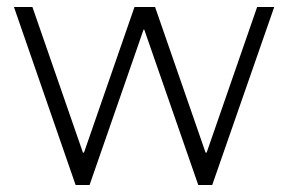

<svg xmlns="http://www.w3.org/2000/svg" viewBox="-20 -531 851 551"><path d="M237 0 392 -446H394L549 0H589L767 -511H718L573 -93H570L425 -511H366L221 -93H218L73 -511H20L197 0H237Z"/></svg>

Font: ChivoLight
Style: Regular
Weight: 300
Designer: Hector Gatti
Foundry: Omnibus-Type
Version: Version 1.004;PS 001.004;hotconv 1.0.88;makeotf.lib2.5.64775